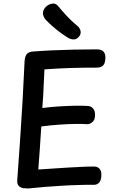

<svg xmlns="http://www.w3.org/2000/svg" viewBox="-20 -1058 667 1093"><path d="M139 15Q128 15 113 13Q98 11 87.5 1Q77 -9 78 -30Q86 -141 94 -255.5Q102 -370 108.5 -485Q115 -600 120 -711Q122 -737 133 -750.5Q144 -764 172 -765Q222 -769 279 -771.5Q336 -774 399 -775.5Q462 -777 530 -777Q557 -777 568.5 -765Q580 -753 580 -731Q580 -701 568.5 -687Q557 -673 531 -673Q484 -673 444.5 -672.5Q405 -672 370 -670.5Q335 -669 302 -667.5Q269 -666 233 -663Q231 -626 229.5 -589Q228 -552 226 -516Q224 -480 221 -443Q265 -449 312 -452Q359 -455 403 -456Q447 -457 478 -455Q495 -455 508 -442.5Q521 -430 521 -406Q522 -378 507.5 -364.5Q493 -351 477 -351Q452 -353 410 -352.5Q368 -352 317.5 -348.5Q267 -345 215 -338Q211 -276 207 -214.5Q203 -153 198 -93Q233 -95 273.5 -98Q314 -101 357 -103.5Q400 -106 440.5 -108Q481 -110 515 -110Q536 -110 547 -97Q558 -84 557 -62Q557 -35 546 -20.5Q535 -6 515 -6Q495 -6 474.5 -6Q454 -6 434 -5Q387 -4 336.5 -1Q286 2 236 6Q186 10 139 15ZM369 -842Q346 -856 321.5 -874Q297 -892 275.5 -911.5Q254 -931 239 -947Q225 -965 224.5 -982.5Q224 -1000 239 -1017Q256 -1034 277 -1037.5Q298 -1041 313 -1021Q329 -1001 358 -969.5Q387 -938 421 -910Q435 -899 438.5 -881.5Q442 -864 430 -850Q416 -833 399.5 -833.5Q383 -834 369 -842Z"/></svg>

Font: Playpen Sans Medium
Style: Regular
Weight: 500
Designer: Laura Meseguer, Veronika Burian, José Scaglione
Foundry: TypeTogether
Version: Version 1.001